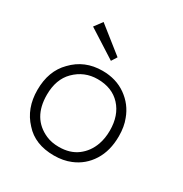

<svg xmlns="http://www.w3.org/2000/svg" viewBox="-143 -696 774 813"><g transform="rotate(30 243.5 -289.5)"><path d="M258 -487 241 -460 103 -548 132 -587ZM232 -406Q299 -406 347.5 -371.5Q396 -337 416 -282Q430 -247 430 -200Q430 -129 398.5 -79Q367 -29 313 -7Q277 8 232 8Q139 8 88 -50Q33 -108 33 -198Q33 -291 88 -346Q145 -406 232 -406ZM232 -365Q167 -365 121 -319Q78 -276 78 -200Q78 -86 169 -46Q196 -34 232 -34Q286 -34 322 -61Q358 -88 374 -133Q385 -164 385 -202Q385 -276 344 -320.5Q303 -365 232 -365Z"/></g></svg>

Font: Bhavuka
Style: Regular
Weight: 400
Version: 2.94.0; ttfautohint (v1.2) -l 7 -r 28 -G 50 -x 13 -D deva -f